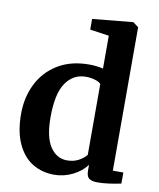

<svg xmlns="http://www.w3.org/2000/svg" viewBox="-91 -891 807 973"><g transform="rotate(10 313.0 -404.5)"><path d="M36 -265Q36 -349 70.5 -418.5Q105 -488 172 -529Q239 -570 333 -570Q371 -570 405 -562V-731L307 -745V-800L513 -820H516L544 -799V-61H598V-4Q526 11 479 11Q447 11 433.5 0.5Q420 -10 420 -41V-69Q394 -34 349 -11.5Q304 11 254 11Q192 11 143 -18.5Q94 -48 65 -110Q36 -172 36 -265ZM405 -118V-482Q398 -492 375.5 -499Q353 -506 327 -506Q263 -506 224.5 -450.5Q186 -395 186 -273Q186 -171 219 -121.5Q252 -72 306 -72Q339 -72 364.5 -85.5Q390 -99 405 -118Z"/></g></svg>

Font: Koeln Type Serif
Style: Bold
Weight: 700
Designer: Eben Sorkin
Foundry: Eben Sorkin
Version: Version 2.002